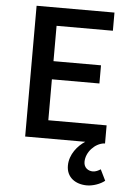

<svg xmlns="http://www.w3.org/2000/svg" viewBox="-59 -698 652 958"><g transform="rotate(5 267.5 -219.5)"><path d="M310 126C310 185 356 216 413 216C443 216 480 203 502 185L475 130C464 137 451 144 436 144C414 144 391 130 391 100C391 51 435 5 480 0H485V-91H193V-296H431V-387H193V-564H475V-655H85V0H386C350 23 310 69 310 126Z"/></g></svg>

Font: Cambridge Sans Medium
Style: Regular
Weight: 500
Version: Version 2.020;PS 002.020;hotconv 1.0.88;makeotf.lib2.5.64775